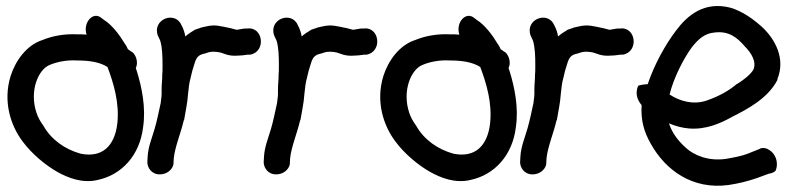

<svg xmlns="http://www.w3.org/2000/svg" viewBox="-20 -580 2595 632"><path d="M415 -409H414L401 -418C399 -423 395 -431 391 -436C375 -463 349 -498 323 -514L315 -520C287 -545 252 -506 265 -466C255 -467 245 -467 234 -467C192 -469 153 -462 119 -448C67 -431 31 -380 15 -330C-11 -246 15 -167 54 -115C84 -74 130 -36 169 -14C203 5 252 25 303 12C381 -5 440 -69 451 -161C461 -227 446 -295 431 -344L427 -356C436 -374 428 -399 415 -409ZM143 -366C166 -376 199 -383 232 -381H233C276 -381 309 -375 333 -360L334 -359C354 -306 374 -240 366 -172C357 -99 316 -60 246 -74C194 -88 148 -121 123 -166C112 -181 105 -194 100 -209C76 -281 106 -351 143 -366Z M803 -400C857 -409 847 -494 793 -486H784C777 -485 771 -484 760 -482C760 -482 757 -482 755 -483L740 -487C731 -489 722 -491 716 -492L699 -495C676 -499 655 -492 641 -489L639 -488L621 -482L620 -481C611 -476 599 -468 590 -460C588 -472 584 -485 578 -496C557 -547 479 -516 500 -462C504 -452 506 -451 508 -444C514 -423 515 -395 515 -365C515 -352 515 -340 514 -332V-330C514 -315 512 -302 512 -286V-270C512 -260 509 -246 509 -241C503 -214 497 -183 489 -156C481 -128 468 -98 466 -65L465 -46C465 -29 478 -6 506 -6C529 -6 547 -21 551 -39V-41L552 -59C556 -97 574 -138 585 -184L586 -185C590 -211 597 -239 599 -271C601 -290 603 -309 607 -322L613 -347L621 -373C627 -392 634 -400 655 -404L667 -408C678 -411 693 -410 706 -407C715 -405 732 -394 764 -397C772 -397 782 -398 795 -400Z M1186 -400C1240 -409 1230 -494 1176 -486H1167C1160 -485 1154 -484 1143 -482C1143 -482 1140 -482 1138 -483L1123 -487C1114 -489 1105 -491 1099 -492L1082 -495C1059 -499 1038 -492 1024 -489L1022 -488L1004 -482L1003 -481C994 -476 982 -468 973 -460C971 -472 967 -485 961 -496C940 -547 862 -516 883 -462C887 -452 889 -451 891 -444C897 -423 898 -395 898 -365C898 -352 898 -340 897 -332V-330C897 -315 895 -302 895 -286V-270C895 -260 892 -246 892 -241C886 -214 880 -183 872 -156C864 -128 851 -98 849 -65L848 -46C848 -29 861 -6 889 -6C912 -6 930 -21 934 -39V-41L935 -59C939 -97 957 -138 968 -184L969 -185C973 -211 980 -239 982 -271C984 -290 986 -309 990 -322L996 -347L1004 -373C1010 -392 1017 -400 1038 -404L1050 -408C1061 -411 1076 -410 1089 -407C1098 -405 1115 -394 1147 -397C1155 -397 1165 -398 1178 -400Z M1642 -409H1641L1628 -418C1626 -423 1622 -431 1618 -436C1602 -463 1576 -498 1550 -514L1542 -520C1514 -545 1479 -506 1492 -466C1482 -467 1472 -467 1461 -467C1419 -469 1380 -462 1346 -448C1294 -431 1258 -380 1242 -330C1216 -246 1242 -167 1281 -115C1311 -74 1357 -36 1396 -14C1430 5 1479 25 1530 12C1608 -5 1667 -69 1678 -161C1688 -227 1673 -295 1658 -344L1654 -356C1663 -374 1655 -399 1642 -409ZM1370 -366C1393 -376 1426 -383 1459 -381H1460C1503 -381 1536 -375 1560 -360L1561 -359C1581 -306 1601 -240 1593 -172C1584 -99 1543 -60 1473 -74C1421 -88 1375 -121 1350 -166C1339 -181 1332 -194 1327 -209C1303 -281 1333 -351 1370 -366Z M2030 -400C2084 -409 2074 -494 2020 -486H2011C2004 -485 1998 -484 1987 -482C1987 -482 1984 -482 1982 -483L1967 -487C1958 -489 1949 -491 1943 -492L1926 -495C1903 -499 1882 -492 1868 -489L1866 -488L1848 -482L1847 -481C1838 -476 1826 -468 1817 -460C1815 -472 1811 -485 1805 -496C1784 -547 1706 -516 1727 -462C1731 -452 1733 -451 1735 -444C1741 -423 1742 -395 1742 -365C1742 -352 1742 -340 1741 -332V-330C1741 -315 1739 -302 1739 -286V-270C1739 -260 1736 -246 1736 -241C1730 -214 1724 -183 1716 -156C1708 -128 1695 -98 1693 -65L1692 -46C1692 -29 1705 -6 1733 -6C1756 -6 1774 -21 1778 -39V-41L1779 -59C1783 -97 1801 -138 1812 -184L1813 -185C1817 -211 1824 -239 1826 -271C1828 -290 1830 -309 1834 -322L1840 -347L1848 -373C1854 -392 1861 -400 1882 -404L1894 -408C1905 -411 1920 -410 1933 -407C1942 -405 1959 -394 1991 -397C1999 -397 2009 -398 2022 -400Z M2539 -320C2567 -389 2529 -451 2494 -486C2463 -515 2425 -543 2383 -555C2298 -576 2243 -530 2205 -479C2170 -433 2134 -368 2112 -303C2094 -302 2084 -299 2081 -298C2068 -270 2081 -247 2092 -234C2089 -183 2100 -146 2122 -107C2171 -19 2260 45 2378 29C2412 24 2443 16 2472 6L2510 -8C2524 -10 2530 -15 2533 -18C2545 -48 2530 -75 2514 -85C2505 -92 2493 -95 2482 -91L2481 -90L2441 -74C2423 -67 2399 -62 2369 -57C2313 -49 2265 -68 2237 -94C2214 -115 2193 -140 2182 -174C2203 -165 2225 -159 2249 -157C2304 -153 2352 -174 2389 -195C2439 -220 2508 -256 2539 -317ZM2184 -269C2198 -325 2229 -385 2257 -424C2280 -453 2300 -470 2332 -473C2379 -479 2407 -456 2431 -428C2453 -406 2471 -377 2460 -351C2451 -335 2428 -317 2407 -304H2406C2379 -281 2344 -262 2306 -249C2262 -234 2217 -247 2184 -269Z"/></svg>

Font: Stray Cat
Style: BlkCn
Weight: 900
Version: Version 1.0